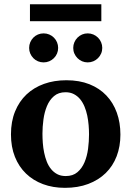

<svg xmlns="http://www.w3.org/2000/svg" viewBox="-20 -882 624 914"><path d="M403.8 -242.2Q403.8 -263.2 401.9 -286.4Q399.9 -309.6 395.3 -332Q390.6 -354.5 382.3 -374.5Q374 -394.5 361.6 -409.7Q349.1 -424.8 332 -433.8Q314.9 -442.9 292 -442.9Q258.3 -442.9 236.8 -424.3Q215.3 -405.8 203.4 -376.7Q191.4 -347.7 186.8 -313Q182.1 -278.3 182.1 -246.1Q182.1 -224.6 183.8 -201.2Q185.5 -177.7 190.2 -155.3Q194.8 -132.8 202.6 -112.8Q210.4 -92.8 222.9 -77.4Q235.4 -62 252.4 -53Q269.5 -43.9 293 -43.9Q327.1 -43.9 348.6 -62.3Q370.1 -80.6 382.3 -109.4Q394.5 -138.2 399.2 -173.3Q403.8 -208.5 403.8 -242.2ZM553.2 -241.2Q553.2 -185.1 535.4 -138.4Q517.6 -91.8 483.4 -58.3Q449.2 -24.9 400.1 -6.3Q351.1 12.2 289.1 12.2Q231.9 12.2 184.8 -5.4Q137.7 -22.9 103.8 -55.7Q69.8 -88.4 51 -135.5Q32.2 -182.6 32.2 -242.2Q32.2 -303.7 51.8 -351.6Q71.3 -399.4 106.2 -432.4Q141.1 -465.3 189.5 -482.7Q237.8 -500 295.9 -500Q357.9 -500 405.8 -481Q453.6 -461.9 486.3 -427.5Q519 -393.1 536.1 -345.7Q553.2 -298.3 553.2 -241.2ZM256.8 -653.8Q256.8 -639.6 251.5 -627.2Q246.1 -614.7 236.6 -605.2Q227.1 -595.7 214.4 -590.3Q201.7 -585 187.5 -585Q173.3 -585 160.6 -590.3Q147.9 -595.7 138.7 -605.2Q129.4 -614.7 124 -627.2Q118.7 -639.6 118.7 -653.8Q118.7 -668 124 -680.7Q129.4 -693.4 138.7 -702.9Q147.9 -712.4 160.6 -717.8Q173.3 -723.1 187.5 -723.1Q201.7 -723.1 214.4 -717.8Q227.1 -712.4 236.6 -702.9Q246.1 -693.4 251.5 -680.7Q256.8 -668 256.8 -653.8ZM466.8 -653.8Q466.8 -639.6 461.4 -627.2Q456.1 -614.7 446.5 -605.2Q437 -595.7 424.3 -590.3Q411.6 -585 397.5 -585Q383.3 -585 370.8 -590.3Q358.4 -595.7 348.9 -605.2Q339.4 -614.7 334 -627.2Q328.6 -639.6 328.6 -653.8Q328.6 -668 334 -680.7Q339.4 -693.4 348.9 -702.9Q358.4 -712.4 370.8 -717.8Q383.3 -723.1 397.5 -723.1Q411.6 -723.1 424.3 -717.8Q437 -712.4 446.5 -702.9Q456.1 -693.4 461.4 -680.7Q466.8 -668 466.8 -653.8ZM122.6 -781.2V-861.8H462.4V-781.2Z"/></svg>

Font: Charis SIL Viet
Style: Bold
Weight: 700
Foundry: SIL International
Version: Version 5.000